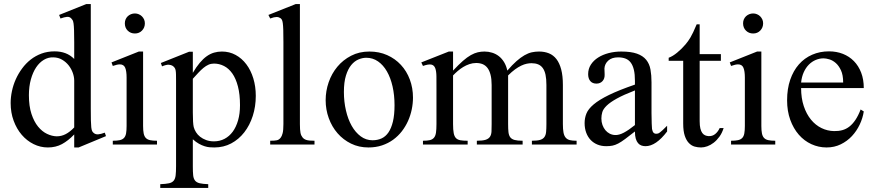

<svg xmlns="http://www.w3.org/2000/svg" viewBox="-20 -715 4322 950"><path d="M369.1 14.6H347.2V-49.8Q317.4 -18.6 286.6 -2Q255.9 14.6 216.8 14.6Q179.7 14.6 146.2 -2Q112.8 -18.6 87.6 -47.9Q62.5 -77.1 47.6 -117.4Q32.7 -157.7 32.7 -205.1Q32.7 -233.9 39.1 -264.2Q45.4 -294.4 58.1 -322.8Q70.8 -351.1 89.4 -376.2Q107.9 -401.4 131.8 -420.2Q155.8 -439 185.5 -450Q215.3 -460.9 250 -460.9Q279.3 -460.9 303.5 -451.9Q327.6 -442.9 347.2 -423.3V-506.3Q347.2 -543.5 346.4 -564.9Q345.7 -586.4 344 -598.4Q342.3 -610.4 339.4 -615.2Q336.4 -620.1 332 -624.5Q323.7 -632.8 311.3 -631.6Q298.8 -630.4 279.3 -623.5L272.5 -641.1L406.7 -694.8H429.2V-177.2Q429.2 -141.1 429.7 -119.4Q430.2 -97.7 431.6 -85Q433.1 -72.3 436 -66.4Q439 -60.5 444.3 -56.6Q453.1 -49.3 466.1 -50.3Q479 -51.3 498.5 -58.6L504.4 -41.5ZM347.2 -315.9Q347.2 -334.5 340.1 -354.5Q333 -374.5 319.8 -391.4Q306.6 -408.2 287.6 -419.4Q268.6 -430.7 244.1 -431.2Q219.2 -432.1 197.3 -419.2Q175.3 -406.2 158.9 -381.8Q142.6 -357.4 132.8 -322.3Q123 -287.1 123 -244.1Q123 -189.9 135.7 -151.4Q148.4 -112.8 168.5 -88.4Q188.5 -64 212.9 -52.5Q237.3 -41 260.7 -40.5Q284.2 -40.5 305.2 -51.5Q326.2 -62.5 347.2 -84.5Z M696.8 -599.6Q696.8 -578.6 682.9 -564Q668.9 -549.3 647.5 -549.3Q626 -549.3 611.8 -563.5Q597.7 -577.6 597.7 -599.6Q597.7 -610.4 601.6 -619.4Q605.5 -628.4 612.3 -634.8Q619.1 -641.1 628.2 -644.8Q637.2 -648.4 647.5 -648.4Q657.7 -648.4 666.7 -644.5Q675.8 -640.6 682.4 -634Q689 -627.4 692.9 -618.7Q696.8 -609.9 696.8 -599.6ZM538.1 0V-18.6Q559.1 -18.6 572.5 -21.5Q585.9 -24.4 593.5 -32.5Q601.1 -40.5 603.8 -54.9Q606.4 -69.3 606.4 -91.8V-331.1Q606.4 -363.3 599.4 -379.9Q592.3 -396.5 572.8 -396.5Q565.9 -396.5 557.6 -394.5Q549.3 -392.6 538.1 -388.7L531.7 -406.2L667 -460H688V-91.8Q688 -69.3 690.9 -54.9Q693.8 -40.5 701.4 -32.5Q709 -24.4 722.4 -21.5Q735.8 -18.6 756.8 -18.6V0Z M1245.6 -240.7Q1245.6 -188 1230.7 -141.6Q1215.8 -95.2 1188.7 -60.3Q1161.6 -25.4 1124 -5.4Q1086.4 14.6 1040.5 14.6Q1029.8 14.6 1017.6 13.7Q1005.4 12.7 992.2 8.5Q979 4.4 964.4 -3.7Q949.7 -11.7 934.1 -25.9V109.4Q934.1 135.7 935.8 152.3Q937.5 168.9 945.1 178.5Q952.6 188 968 191.7Q983.4 195.3 1010.3 196.3V214.8H772.9V196.3Q800.3 195.3 815.9 191.9Q831.5 188.5 839.4 179Q847.2 169.4 849.1 152.3Q851.1 135.3 851.1 107.4V-315.9Q851.1 -334.5 850.8 -346.4Q850.6 -358.4 849.1 -366.5Q847.7 -374.5 844.2 -379.4Q840.8 -384.3 835 -388.7Q827.1 -394 815.2 -394.8Q803.2 -395.5 781.7 -386.7L775.9 -403.3L915.5 -459H934.1V-354.5Q951.2 -383.8 968.3 -404.1Q985.4 -424.3 1002.9 -436.8Q1020.5 -449.2 1039.1 -454.6Q1057.6 -460 1078.1 -460Q1115.2 -460 1146 -443.1Q1176.8 -426.3 1199 -396.7Q1221.2 -367.2 1233.4 -327.1Q1245.6 -287.1 1245.6 -240.7ZM1167.5 -194.3Q1167.5 -248.5 1157.2 -287.6Q1147 -326.7 1129.4 -351.6Q1111.8 -376.5 1088.4 -388.4Q1064.9 -400.4 1038.6 -400.4Q1023.9 -400.4 1011.5 -394.8Q999 -389.2 986.8 -379.2Q974.6 -369.1 961.9 -355.5Q949.2 -341.8 934.1 -325.2V-157.7Q934.1 -105.5 938.5 -86.4Q941.9 -73.7 949.7 -61Q957.5 -48.3 970.2 -38.3Q982.9 -28.3 1000 -22Q1017.1 -15.6 1038.6 -15.6Q1067.4 -15.6 1091.1 -28.1Q1114.7 -40.5 1131.6 -63.5Q1148.4 -86.4 1158 -119.6Q1167.5 -152.8 1167.5 -194.3Z M1316.9 0V-18.6Q1339.4 -18.6 1350.1 -21Q1360.8 -23.4 1368.7 -33.7Q1371.6 -37.6 1374 -42.7Q1376.5 -47.9 1378.4 -55.7Q1380.4 -63.5 1381.3 -74.5Q1382.3 -85.4 1382.3 -101.1V-506.8Q1382.3 -544.9 1381.6 -566.9Q1380.9 -588.9 1379.2 -600.6Q1377.4 -612.3 1375 -616.7Q1372.6 -621.1 1368.7 -624.5Q1364.3 -627.4 1359.4 -629.2Q1354.5 -630.9 1348.6 -630.9Q1342.8 -630.9 1335 -629.2Q1327.1 -627.4 1316.9 -623.5L1308.1 -641.1L1442.9 -694.8H1463.9V-101.1Q1463.9 -86.4 1464.6 -75.9Q1465.3 -65.4 1466.8 -57.9Q1468.3 -50.3 1470.7 -45.2Q1473.1 -40 1476.6 -35.6Q1480 -31.2 1484.4 -28.1Q1488.8 -24.9 1495.4 -22.7Q1502 -20.5 1512 -19.5Q1522 -18.6 1536.1 -18.6V0Z M2023.4 -231.9Q2023.4 -203.1 2017.3 -173.6Q2011.2 -144 1999 -116.7Q1986.8 -89.4 1968.3 -65.4Q1949.7 -41.5 1925.3 -23.7Q1900.9 -5.9 1870.1 4.4Q1839.4 14.6 1802.7 14.6Q1755.9 14.6 1717 -4.4Q1678.2 -23.4 1650.1 -55.7Q1622.1 -87.9 1606.7 -130.4Q1591.3 -172.9 1591.3 -219.2Q1591.3 -264.6 1606.2 -307.9Q1621.1 -351.1 1649.2 -384.8Q1677.2 -418.5 1717.3 -439.2Q1757.3 -460 1807.6 -460Q1856 -460 1895.5 -442.4Q1935.1 -424.8 1963.6 -394Q1992.2 -363.3 2007.8 -321.5Q2023.4 -279.8 2023.4 -231.9ZM1932.1 -194.3Q1932.1 -244.1 1922.4 -287.1Q1912.6 -330.1 1894.5 -361.6Q1876.5 -393.1 1850.6 -411.1Q1824.7 -429.2 1792.5 -429.2Q1773.4 -429.2 1753.7 -420.9Q1733.9 -412.6 1717.8 -393.1Q1701.7 -373.5 1691.7 -341.1Q1681.6 -308.6 1681.6 -259.8Q1681.6 -211.9 1691.7 -168.5Q1701.7 -125 1720.2 -92.3Q1738.8 -59.6 1764.9 -40.3Q1791 -21 1823.2 -21Q1847.7 -21 1867.7 -30Q1887.7 -39.1 1901.9 -59.6Q1916 -80.1 1924.1 -113.3Q1932.1 -146.5 1932.1 -194.3Z M2611.8 0V-18.6Q2638.2 -18.6 2652.6 -22.9Q2667 -27.3 2673.8 -37.1Q2680.7 -46.9 2682.1 -62.7Q2683.6 -78.6 2683.6 -101.1V-294.4Q2683.6 -324.7 2679.2 -345.2Q2674.8 -365.7 2665.5 -378.4Q2656.2 -391.1 2642.3 -396.7Q2628.4 -402.3 2609.9 -402.3Q2599.1 -402.3 2586.2 -399.7Q2573.2 -397 2558.8 -390.1Q2544.4 -383.3 2528.3 -371.6Q2512.2 -359.9 2494.1 -341.8V-101.1Q2494.1 -77.1 2495.8 -61.3Q2497.6 -45.4 2504.6 -35.9Q2511.7 -26.4 2526.1 -22.5Q2540.5 -18.6 2565.9 -18.6V0H2339.4V-18.6Q2367.7 -18.6 2382.8 -23.4Q2397.9 -28.3 2404.5 -38.6Q2411.1 -48.8 2411.9 -64.5Q2412.6 -80.1 2412.6 -101.1V-294.4Q2412.6 -324.2 2407.2 -345Q2401.9 -365.7 2392.1 -378.7Q2382.3 -391.6 2368.2 -397.5Q2354 -403.3 2336.4 -403.3Q2318.8 -403.3 2302.5 -397.7Q2286.1 -392.1 2271.7 -383.3Q2257.3 -374.5 2244.6 -363.5Q2231.9 -352.5 2221.7 -341.8V-101.1Q2221.7 -72.8 2224.9 -56.4Q2228 -40 2236.1 -31.7Q2244.1 -23.4 2258.3 -21Q2272.5 -18.6 2293.9 -18.6V0H2072.8V-18.6Q2094.2 -18.6 2107.2 -21.7Q2120.1 -24.9 2127.4 -33.7Q2134.8 -42.5 2137.2 -58.6Q2139.6 -74.7 2139.6 -101.1V-272.5Q2139.6 -309.6 2139.4 -336.2Q2139.2 -362.8 2133.5 -377.7Q2127.9 -392.6 2114 -395.5Q2100.1 -398.4 2072.8 -388.7L2064.5 -406.2L2200.7 -460H2221.7V-365.7Q2249 -395 2270.3 -413.6Q2291.5 -432.1 2309.8 -442.4Q2328.1 -452.6 2344.2 -456.3Q2360.4 -460 2377 -460Q2397 -460 2415 -454.3Q2433.1 -448.7 2448 -437.3Q2462.9 -425.8 2473.9 -408Q2484.9 -390.1 2490.2 -365.7Q2515.1 -394.5 2535.6 -412.6Q2556.2 -430.7 2574.7 -441.4Q2593.3 -452.1 2610.8 -456.1Q2628.4 -460 2647 -460Q2674.3 -460 2696 -451.2Q2717.8 -442.4 2733.2 -422.6Q2748.5 -402.8 2756.8 -371.3Q2765.1 -339.8 2765.1 -294.4V-101.1Q2765.1 -75.7 2768.1 -59.6Q2771 -43.5 2778.8 -34.2Q2786.6 -24.9 2799.6 -21.7Q2812.5 -18.6 2833 -18.6V0Z M3280.8 -64.5Q3225.6 8.3 3173.8 8.3Q3163.1 8.3 3153.6 4.9Q3144 1.5 3137 -6.8Q3129.9 -15.1 3125.7 -29.1Q3121.6 -43 3121.6 -64.5Q3092.3 -41.5 3073 -27.1Q3053.7 -12.7 3038.8 -4.9Q3023.9 2.9 3010.5 5.6Q2997.1 8.3 2979.5 8.3Q2955.6 8.3 2936 0.2Q2916.5 -7.8 2902.3 -22.7Q2888.2 -37.6 2880.4 -58.8Q2872.6 -80.1 2872.6 -106Q2872.6 -130.9 2881.6 -153.3Q2890.6 -175.8 2917.5 -198.5Q2944.3 -221.2 2993.2 -245.1Q3042 -269 3121.6 -296.4V-314.9Q3121.6 -347.2 3116.5 -369.1Q3111.3 -391.1 3101.1 -405Q3090.8 -418.9 3075.2 -425Q3059.6 -431.2 3038.1 -431.2Q3007.3 -431.2 2989.7 -415.3Q2972.2 -399.4 2970.7 -376.5L2971.7 -347.2Q2972.7 -326.2 2961.2 -313.7Q2949.7 -301.3 2931.2 -301.3Q2911.6 -301.3 2900.9 -313.7Q2890.1 -326.2 2890.1 -348.1Q2890.1 -374.5 2903.6 -395.3Q2917 -416 2939.7 -430.4Q2962.4 -444.8 2991.9 -452.4Q3021.5 -460 3053.7 -460Q3102.1 -460 3131.6 -449.5Q3161.1 -439 3177.2 -419.2Q3193.4 -399.4 3198.5 -371.1Q3203.6 -342.8 3203.6 -307.6V-155.3Q3203.6 -124 3204.6 -104Q3205.6 -84 3206.1 -77.1Q3208.5 -64 3213.4 -58.6Q3218.3 -53.2 3227.5 -53.2Q3231.9 -53.2 3235.8 -54.4Q3239.7 -55.7 3245.1 -59.6Q3250.5 -63.5 3258.8 -71.3Q3267.1 -79.1 3280.8 -92.8ZM3121.6 -267.6Q3064.9 -245.6 3032 -227.3Q2999 -209 2981.9 -192.4Q2964.8 -175.8 2960.2 -160.4Q2955.6 -145 2955.6 -128.9Q2955.6 -111.3 2960.9 -96.7Q2966.3 -82 2975.3 -71Q2984.4 -60.1 2996.8 -53.7Q3009.3 -47.4 3023.4 -46.9Q3042.5 -45.9 3066.7 -58.6Q3090.8 -71.3 3121.6 -96.2Z M3560.5 -81.5Q3552.7 -56.6 3539.6 -38.6Q3526.4 -20.5 3511.2 -8.8Q3496.1 2.9 3479.7 8.8Q3463.4 14.6 3448.7 14.6Q3432.6 14.6 3417 10.3Q3401.4 5.9 3388.7 -7.1Q3376 -20 3368.2 -43.2Q3360.4 -66.4 3360.4 -104V-414.1H3288.6V-429.2Q3308.6 -436.5 3330.8 -454.8Q3353 -473.1 3372.1 -495.6Q3378.9 -503.9 3384.3 -511.2Q3389.6 -518.6 3396 -529.1Q3402.3 -539.6 3409.7 -555.2Q3417 -570.8 3427.2 -594.7H3441.9V-447.3H3546.9V-414.1H3441.9V-115.7Q3441.9 -93.8 3445.3 -79.6Q3448.7 -65.4 3454.8 -57.1Q3460.9 -48.8 3469 -45.4Q3477.1 -42 3486.3 -41.5Q3504.4 -40.5 3518.3 -51.5Q3532.2 -62.5 3541 -81.5Z M3755.9 -599.6Q3755.9 -578.6 3741.9 -564Q3728 -549.3 3706.5 -549.3Q3685.1 -549.3 3670.9 -563.5Q3656.7 -577.6 3656.7 -599.6Q3656.7 -610.4 3660.6 -619.4Q3664.6 -628.4 3671.4 -634.8Q3678.2 -641.1 3687.3 -644.8Q3696.3 -648.4 3706.5 -648.4Q3716.8 -648.4 3725.8 -644.5Q3734.9 -640.6 3741.5 -634Q3748 -627.4 3752 -618.7Q3755.9 -609.9 3755.9 -599.6ZM3597.2 0V-18.6Q3618.2 -18.6 3631.6 -21.5Q3645 -24.4 3652.6 -32.5Q3660.2 -40.5 3662.8 -54.9Q3665.5 -69.3 3665.5 -91.8V-331.1Q3665.5 -363.3 3658.4 -379.9Q3651.4 -396.5 3631.8 -396.5Q3625 -396.5 3616.7 -394.5Q3608.4 -392.6 3597.2 -388.7L3590.8 -406.2L3726.1 -460H3747.1V-91.8Q3747.1 -69.3 3750 -54.9Q3752.9 -40.5 3760.5 -32.5Q3768.1 -24.4 3781.5 -21.5Q3794.9 -18.6 3815.9 -18.6V0Z M4253.9 -163.6Q4249 -130.9 4233.9 -98.9Q4218.8 -66.9 4195.3 -41.7Q4171.9 -16.6 4140.1 -1Q4108.4 14.6 4069.8 14.6Q4030.3 14.6 3994.6 -1.7Q3959 -18.1 3932.4 -48.6Q3905.8 -79.1 3890.1 -122.3Q3874.5 -165.5 3874.5 -218.8Q3874.5 -275.4 3889.9 -320.3Q3905.3 -365.2 3932.9 -396.5Q3960.4 -427.7 3998.5 -444.3Q4036.6 -460.9 4082 -460.9Q4119.1 -460.9 4150.6 -448.5Q4182.1 -436 4205.1 -412.6Q4228 -389.2 4241 -355.5Q4253.9 -321.8 4253.9 -279.3H3943.8Q3943.8 -229.5 3957 -189.9Q3970.2 -150.4 3992.7 -123Q4015.1 -95.7 4044.7 -81.3Q4074.2 -66.9 4106.9 -66.4Q4128.9 -65.9 4147.7 -71Q4166.5 -76.2 4182.6 -88.6Q4198.7 -101.1 4212.6 -121.8Q4226.6 -142.6 4238.3 -173.3ZM4151.9 -306.6Q4151.9 -343.8 4141.1 -366.9Q4130.4 -390.1 4115.2 -403.3Q4100.1 -416.5 4083.5 -421.4Q4066.9 -426.3 4054.7 -426.3Q4035.2 -426.3 4016.4 -418.5Q3997.6 -410.6 3982.4 -395.5Q3967.3 -380.4 3957 -357.9Q3946.8 -335.4 3943.8 -306.6Z"/></svg>

Font: GodaGr
Style: Regular
Weight: 400
Version: 1.0.0